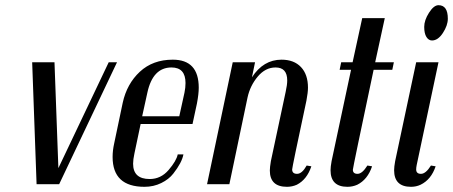

<svg xmlns="http://www.w3.org/2000/svg" viewBox="-20 -710 1746 740"><path d="M431 -470 208 0H121L104 -470H190L205 -62L399 -470Z M493 -79Q493 -20 557 -20Q600 -20 630 -55Q660 -90 665 -115H687Q681 -83 648 -41Q631 -19 601.5 -4.5Q572 10 537 10Q414 10 414 -105Q414 -130 420 -157L453 -314Q469 -387 519 -433.5Q569 -480 646 -480Q746 -480 746 -372Q746 -348 739 -311L722 -232H522L498 -118Q493 -95 493 -79ZM695 -390Q695 -450 641 -450Q569 -450 548 -353L528 -262H671L691 -353Q695 -372 695 -390Z M1106 -57Q1106 -40 1125 -40Q1144 -40 1162 -72L1180 -69Q1163 -18 1124 2Q1106 10 1086 10Q1020 10 1020 -53Q1020 -65 1024 -89L1081 -356Q1087 -383 1087 -400Q1087 -450 1042 -450Q1003 -450 973.5 -415Q944 -380 934 -334L864 0H778L877 -470H963L951 -412Q995 -480 1065 -480Q1113 -480 1140 -451.5Q1167 -423 1167 -372Q1167 -354 1161 -322Q1106 -65 1106 -57Z M1396 -72 1414 -69Q1397 -18 1357 2Q1339 10 1319 10Q1254 10 1254 -54Q1254 -67 1258 -89L1333 -441H1289L1295 -470H1339L1376 -640H1463L1426 -470H1498L1492 -441H1420Q1340 -63 1340 -56Q1340 -40 1358 -40Q1376 -40 1396 -72Z M1645 -554Q1632 -554 1623.5 -567.5Q1615 -581 1615 -606.5Q1615 -632 1633.5 -661Q1652 -690 1670 -690Q1688 -690 1697 -677Q1706 -664 1706 -638Q1706 -612 1687 -583Q1668 -554 1645 -554ZM1584 -57Q1584 -40 1602.5 -40Q1621 -40 1641 -72L1659 -69Q1642 -18 1601 2Q1584 10 1564 10Q1499 10 1499 -54Q1499 -67 1503 -89L1584 -470H1670L1586 -74Q1584 -64 1584 -57Z"/></svg>

Font: Trochut
Style: Italic
Weight: 400
Italic angle: -12°
Designer: Andreu Balius
Foundry: Andreu Balius
Version: Version 1.001